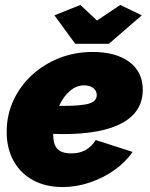

<svg xmlns="http://www.w3.org/2000/svg" viewBox="-20 -746 606 776"><path d="M233 10Q165 10 114 -17.5Q63 -45 35 -95.5Q7 -146 7 -213Q7 -281 34 -339.5Q61 -398 108.5 -442Q156 -486 219 -511Q282 -536 354 -536Q449 -536 503 -495.5Q557 -455 557 -383Q557 -295 475 -249.5Q393 -204 234 -204Q215 -204 195 -205V-203Q195 -162 212 -144Q229 -126 269 -126Q333 -126 367 -180L516 -132Q487 -90 441.5 -58Q396 -26 342 -8Q288 10 233 10ZM320 -401Q289 -401 262.5 -378.5Q236 -356 219 -318Q226 -318 233 -318Q310 -318 340.5 -327.5Q371 -337 371 -362Q371 -379 357 -390Q343 -401 320 -401ZM200 -684 305 -726 372 -663 466 -726 553 -684 420 -569H284Z"/></svg>

Font: Raleway Black
Style: Italic
Weight: 900
Italic angle: -12°
Designer: Matt McInerney, Pablo Impallari, Rodrigo Fuenzalida
Foundry: Matt McInerney, Pablo Impallari, Rodrigo Fuenzalida
Version: Version 4.101;RELEASE